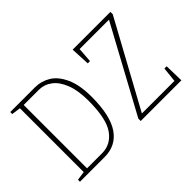

<svg xmlns="http://www.w3.org/2000/svg" viewBox="-97 -871 1151 1151"><g transform="rotate(-45 478.5 -295.5)"><path d="M47 -17 104 -25V-566L47 -574V-591H256Q309 -591 354 -564Q399 -537 428 -474Q457 -411 457 -310Q457 -152 405 -76Q353 0 256 0H47ZM427 -308Q427 -394 404.5 -451.5Q382 -509 344.5 -536.5Q307 -564 262 -564H134V-27H262Q336 -27 381.5 -91Q427 -155 427 -308ZM562 -20 857 -564H608L601 -469H582L576 -591H896V-571L599 -27H875L885 -122H904L907 0H562Z"/></g></svg>

Font: Grenze Thin
Style: Regular
Weight: 250
Designer: Renata Polastri
Foundry: Omnibus-Type
Version: Version 1.002; ttfautohint (v1.8)